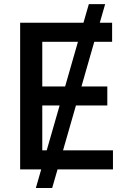

<svg xmlns="http://www.w3.org/2000/svg" viewBox="-20 -840 643 952"><path d="M79.9 0V-727.3H393.8L420.5 -819.6H501.4L474.8 -727.3H535.9V-632.8H447.4L383.9 -411.2H512.1V-317.1H356.5L292.6 -94.5H540.1V0H265.3L238.6 92.3H157.7L184.3 0ZM189.6 -632.8V-411.2H302.9L366.5 -632.8ZM211.6 -94.5 275.6 -317.1H189.6V-94.5Z"/></svg>

Font: Cannonade Med
Style: Regular
Weight: 500
Designer: Rasmus Andersson
Foundry: rsms
Version: Version 3.012;git-f93a4a705